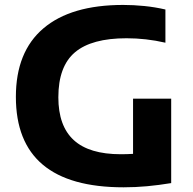

<svg xmlns="http://www.w3.org/2000/svg" viewBox="-20 -770 802 798"><path d="M493.5 8.5Q46 8.5 46 -367.5Q46 -555 160.5 -652.2Q275 -749.5 492 -749.5Q535.5 -749.5 580 -745Q624.5 -740.5 667.5 -730.5V-592.5Q626.5 -602 586.2 -606.5Q546 -611 506 -611Q361 -611 291.8 -552.8Q222.5 -494.5 222.5 -365.5Q222.5 -246.5 286.5 -187.8Q350.5 -129 482 -129Q507.5 -129 533 -130.5V-360H691.5V-9Q640 -0.5 591.5 4Q543 8.5 493.5 8.5Z"/></svg>

Font: Encode Sans SemiExpanded SemiExpanded
Style: Bold
Weight: 700
Width: 6
Designer: Multiple Designers
Foundry: Impallari Type
Version: Version 3.000; ttfautohint (v1.8.3) -l 8 -r 50 -G 200 -x 14 